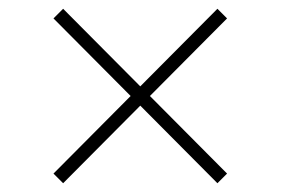

<svg xmlns="http://www.w3.org/2000/svg" viewBox="-20 -524 640 438"><path d="M476 -106 498 -128 322 -305 498 -482 476 -504 300 -327 124 -504 102 -482 278 -305 102 -128 124 -106 300 -283Z"/></svg>

Font: IBM Plex Devanagari ExtraLight
Style: Regular
Weight: 200
Designer: Mike Abbink, Paul van der Laan, Pieter van Rosmalen, Erin McLaughlin
Foundry: Bold Monday
Version: Version 1.0